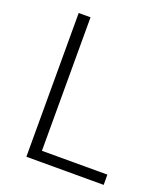

<svg xmlns="http://www.w3.org/2000/svg" viewBox="-135 -822 791 915"><g transform="rotate(20 261.0 -364.5)"><path d="M106 0H498V-52H166V-729H106Z"/></g></svg>

Font: Source Han Sans SC Light
Style: Regular
Weight: 300
Designer: Ryoko NISHIZUKA (kana & ideographs); Paul D. Hunt (Latin, Greek & Cyrillic); Wenlong ZHANG (bopomofo); Sandoll Communica
Foundry: Adobe Systems Incorporated
Version: Version 1.004;PS 1.004;hotconv 1.0.82;makeotf.lib2.5.63406